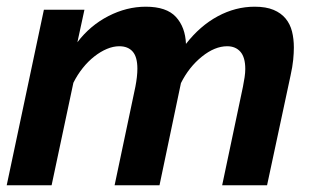

<svg xmlns="http://www.w3.org/2000/svg" viewBox="-24 -553 936 573"><path d="M107 -524H228L207 -427Q245 -477 299.5 -505Q354 -533 411 -533Q473 -533 501 -502.5Q529 -472 531 -422Q573 -476 626 -504.5Q679 -533 736 -533Q770 -533 792.5 -523.5Q815 -514 828.5 -497.5Q842 -481 847.5 -459Q853 -437 853 -411Q853 -395 851 -374.5Q849 -354 843 -327L773 0H639L701 -294Q704 -309 706 -322.5Q708 -336 708 -347Q708 -382 693.5 -398.5Q679 -415 654 -415Q617 -415 578.5 -384Q540 -353 516 -305L452 0H318L380 -294Q386 -325 386 -348Q386 -383 372 -399Q358 -415 332 -415Q314 -415 295 -407Q276 -399 257.5 -384.5Q239 -370 223 -350Q207 -330 195 -306L130 0H-4Z"/></svg>

Font: PTCRaleway
Style: Bold Italic
Weight: 700
Italic angle: -12°
Designer: Matt McInerney, Pablo Impallari, Rodrigo Fuenzalida
Foundry: Matt McInerney, Pablo Impallari, Rodrigo Fuenzalida
Version: Version 3.000g; ttfautohint (v1.5) -l 8 -r 28 -G 28 -x 14 -D